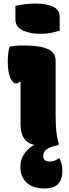

<svg xmlns="http://www.w3.org/2000/svg" viewBox="-20 -814 390 1084"><path d="M96 -117Q96 -138 96 -160.5Q96 -183 96 -207.5Q96 -232 96 -256.5Q96 -281 96 -305.5Q96 -330 96 -352H90Q88 -350 86 -348Q84 -346 81.5 -345Q79 -344 76.5 -343.5Q74 -343 70 -343Q51 -343 37.5 -376Q24 -409 24 -465Q24 -493 26.5 -513Q29 -533 34 -551Q41 -552 49 -553Q57 -554 65 -555Q73 -556 81 -556.5Q89 -557 97 -557Q105 -557 111 -557Q183 -557 223 -546.5Q263 -536 278.5 -517Q294 -498 294 -472Q294 -436 294 -397.5Q294 -359 294 -319Q294 -279 294 -239.5Q294 -200 294 -163Q294 -131 295.5 -103.5Q297 -76 301 -50.5Q305 -25 312 0Q289 4 269.5 6.5Q250 9 224 9Q154 9 125 -21Q96 -51 96 -117ZM247 -19Q262 -20 277 -15.5Q292 -11 313 0Q311 3 306 5.5Q301 8 291 10Q261 16 242.5 29.5Q224 43 224 67Q224 83 233.5 90.5Q243 98 262 98Q276 98 288 93.5Q300 89 310 80H316Q322 92 325.5 103.5Q329 115 330.5 127Q332 139 332 153Q332 199 308 224.5Q284 250 231 250Q166 250 130.5 217Q95 184 95 127Q95 85 118 53Q141 21 176.5 2Q212 -17 247 -19ZM67 -781Q80 -784 94 -786.5Q108 -789 122.5 -790.5Q137 -792 151.5 -793Q166 -794 179 -794Q238 -794 277.5 -777.5Q317 -761 317 -717V-641Q304 -637 290.5 -633.5Q277 -630 263 -627.5Q249 -625 235 -624Q221 -623 209 -623Q149 -623 108 -642.5Q67 -662 67 -705Z"/></svg>

Font: Recursive Casual Black
Style: Regular
Weight: 900
Version: Version 1.047